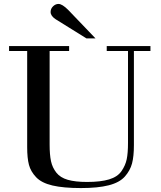

<svg xmlns="http://www.w3.org/2000/svg" viewBox="-20 -949 818 975"><path d="M118 -202V-690H26V-715H331V-690H232V-215Q232 -163 239 -130.5Q246 -98 266 -72.5Q286 -47 324 -36Q362 -25 422 -25Q491 -25 534 -38Q577 -51 597 -80Q617 -109 623.5 -140.5Q630 -172 630 -223V-690H522V-715H744V-690H660V-212Q660 -155 650.5 -119Q641 -83 614 -52.5Q587 -22 532 -8Q477 6 391 6Q302 6 246.5 -7Q191 -20 163.5 -49Q136 -78 127 -112Q118 -146 118 -202ZM465 -754H419L263 -851Q237 -868 237 -888Q237 -905 249.5 -917Q262 -929 277 -929Q296 -929 326 -899Z"/></svg>

Font: Justus
Style: Oldstyle
Weight: 500
Version: Version 001.000